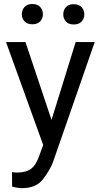

<svg xmlns="http://www.w3.org/2000/svg" viewBox="-20 -742 513 975"><path d="M217.3 -54.7 364.3 -528.3H460.9L249 81.5Q234.4 120.6 199.2 167Q164.1 213.4 92.3 213.4Q81.1 213.4 64.7 210.7Q48.3 208 41.5 205.6L41 132.3Q44.9 132.8 53.5 133.5Q62 134.3 65.4 134.3Q111.3 134.3 137.2 115.5Q163.1 96.7 179.7 47.9ZM109.4 -528.3 246.6 -118.2 270 -22.9 205.1 10.3 10.7 -528.3ZM90.8 -669.4Q90.8 -691.4 104.5 -706.5Q118.2 -721.7 144 -721.7Q170.4 -721.7 184.1 -706.5Q197.8 -691.4 197.8 -669.4Q197.8 -648.4 184.1 -633.5Q170.4 -618.7 144 -618.7Q118.2 -618.7 104.5 -633.5Q90.8 -648.4 90.8 -669.4ZM301.3 -668.5Q301.3 -690.4 314.7 -705.6Q328.1 -720.7 354.5 -720.7Q380.4 -720.7 394.3 -705.6Q408.2 -690.4 408.2 -668.5Q408.2 -647.5 394.3 -632.6Q380.4 -617.7 354.5 -617.7Q328.1 -617.7 314.7 -632.6Q301.3 -647.5 301.3 -668.5Z"/></svg>

Font: RobotoDEMO
Style: Regular
Weight: 400
Designer: Christian Robertson
Foundry: Google
Version: Version 2.136